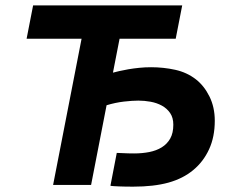

<svg xmlns="http://www.w3.org/2000/svg" viewBox="-20 -682 858 708"><path d="M315.9 0H175.8L280.8 -539.1H78.1L102.1 -662.1H651.9L627.9 -539.1H420.9L396.5 -414.1Q405.3 -416.5 419.9 -419.9Q434.6 -423.3 453.1 -426.5Q471.7 -429.7 493.2 -431.9Q514.6 -434.1 537.1 -434.1Q583 -434.1 626.2 -424.6Q669.4 -415 702.1 -389.6Q732.9 -365.7 752.4 -326.2Q772 -286.6 772 -236.8Q772 -177.2 751 -131.6Q730 -85.9 692.9 -55.2Q654.8 -23.4 600.8 -8.5Q546.9 6.3 471.2 6.3Q457.5 6.3 443.8 6.1Q430.2 5.9 418.9 5.4Q407.7 4.9 399.2 4.4Q390.6 3.9 387.2 2.9L410.6 -118.2Q438.5 -116.7 452.4 -116.5Q466.3 -116.2 474.6 -116.2Q503.9 -116.2 530.3 -121.3Q556.6 -126.5 576.4 -138.7Q596.2 -150.9 607.7 -171.1Q619.1 -191.4 619.1 -222.2Q619.1 -248 607.4 -265.1Q595.7 -282.2 576.9 -292.5Q558.1 -302.7 535.2 -306.9Q512.2 -311 490.2 -311Q468.3 -311 436.8 -307.4Q405.3 -303.7 373 -293.9Z"/></svg>

Font: PT Astra Sans
Style: Bold Italic
Weight: 700
Italic angle: -16°
Designer: A.Korolkova, I. Chaeva
Foundry: ParaType Ltd
Version: Version 1.002W